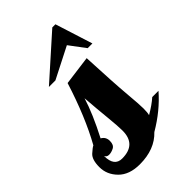

<svg xmlns="http://www.w3.org/2000/svg" viewBox="-261 -829 914 914"><g transform="rotate(-45 196.0 -372.0)"><path d="M329.1 -561 269 -641.1 111.8 -561H67.9L279.8 -750H300.8L360.8 -561ZM73.7 -73.2Q168.9 -73.2 168.9 -166Q168.9 -196.3 162.6 -258.5Q156.2 -320.8 149.9 -402.8Q125.5 -323.2 68.8 -213.9Q91.8 -201.2 91.8 -174.3Q91.8 -147.5 75 -138.7Q58.1 -129.9 42.5 -129.9Q26.9 -129.9 21 -143.1Q21 -73.2 73.7 -73.2ZM113.8 5.9Q43.5 5.9 5.6 -32.5Q-32.2 -70.8 -32.2 -121.1Q-32.2 -171.4 -10.7 -190.7Q10.7 -210 21 -214.8Q88.9 -336.4 144 -511.2L292 -530.8Q300.3 -350.6 307.1 -274.4Q314 -198.2 314 -170.4Q314 -142.6 310.1 -128.9Q354 -154.3 381.8 -179.2H423.8Q361.8 -107.4 271 -54.2Q214.4 5.9 113.8 5.9Z"/></g></svg>

Font: Lobster-Regular
Style: Regular
Weight: 400
Designer: Pablo Impallari
Foundry: Pablo Impallari
Version: Version 1.007; ttfautohint (v1.1) -l 8 -r 50 -G 50 -x 14 -D 